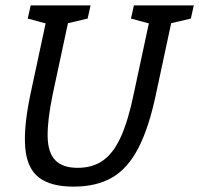

<svg xmlns="http://www.w3.org/2000/svg" viewBox="-20 -687 742 715"><path d="M560.7 -336Q534.7 -212 495.4 -136Q456.2 -60 397.8 -26Q339.3 8 254 8Q168.7 8 124.8 -26Q80.8 -60 74.1 -136Q67.3 -212 93.3 -336H176.3Q156.3 -239 157.4 -178.6Q158.5 -118.2 186 -90.1Q213.5 -62 269.2 -62Q325.8 -62 364.7 -90.1Q403.5 -118.2 430.6 -178.6Q457.7 -239 477.7 -336ZM548.7 -667H631.7L560.7 -336H477.7ZM176.3 -336H93.3L164.3 -667H247.3ZM94.3 -667H174.3L163.8 -596.2L83.3 -617.8ZM478.7 -667H558.7L548.2 -596.2L467.7 -617.8ZM592.2 -594.7 621.7 -667H701.7L690.7 -617.8ZM207.8 -594.7 237.3 -667H317.3L306.3 -617.8Z"/></svg>

Font: Epunda Slab Light
Style: Italic
Weight: 300
Italic angle: -12°
Designer: Simon Atzbach
Foundry: typofactur
Version: Version 1.102